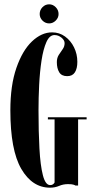

<svg xmlns="http://www.w3.org/2000/svg" viewBox="-20 -860 432 890"><path d="M212 10Q129.5 10 78.8 -77Q28 -164 28 -349Q28 -464.5 56 -545.2Q84 -626 128.2 -668Q172.5 -710 221.5 -710Q255 -710 281.5 -690.8Q308 -671.5 323.2 -640.5Q338.5 -609.5 338.5 -573.5Q338.5 -542.5 327.2 -524.8Q316 -507 291.5 -507Q265.5 -507 254.5 -525Q243.5 -543 243.5 -572Q243.5 -591.5 252.5 -605.5Q261.5 -619.5 270.5 -632Q279.5 -644.5 279.5 -660Q279.5 -673.5 265 -685.5Q250.5 -697.5 232.5 -697.5Q209.5 -697.5 195 -664.8Q180.5 -632 172.5 -579.5Q164.5 -527 161.5 -466Q158.5 -405 158.5 -349Q158.5 -250.5 162.8 -172Q167 -93.5 178.8 -47.8Q190.5 -2 212.5 -2Q221 -2 225.8 -5.8Q230.5 -9.5 233 -14V-306.5H202V-316.5H381.5V-306.5H342V0H329.5Q328 -1.5 320.5 -4Q313 -6.5 295 -6.5Q273 -6.5 253.8 1.8Q234.5 10 212 10ZM208 -751.5Q190 -751.5 177 -764.5Q164 -777.5 164 -795Q164 -813.5 177 -826.8Q190 -840 208 -840Q225 -840 238.2 -826.8Q251.5 -813.5 251.5 -795Q251.5 -777.5 238.2 -764.5Q225 -751.5 208 -751.5Z"/></svg>

Font: Imbue 100pt
Style: Bold
Weight: 700
Designer: Tyler Finck
Foundry: Etcetera Type Company
Version: Version 1.102; ttfautohint (v1.8.3)